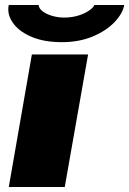

<svg xmlns="http://www.w3.org/2000/svg" viewBox="-20 -745 515 765"><path d="M15 0 107 -528H331L238 0ZM227 -577Q158 -577 110 -596.5Q62 -616 37.5 -646Q13 -676 13 -708Q13 -713 13.5 -717Q14 -721 15 -725H134Q135 -711 150.5 -699.5Q166 -688 189 -681.5Q212 -675 235 -675Q266 -675 292 -683Q318 -691 335 -703Q352 -715 356 -725H475Q469 -691 436 -656.5Q403 -622 349 -599.5Q295 -577 227 -577Z"/></svg>

Font: Archivo Expanded Black
Style: Italic
Weight: 900
Width: 7
Italic angle: -10°
Designer: Hector Gatti
Foundry: Omnibus-Type
Version: Version 2.001